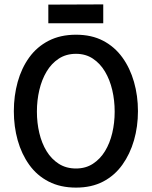

<svg xmlns="http://www.w3.org/2000/svg" viewBox="-20 -850 690 874"><path d="M326 4Q255 4 201.5 -23.5Q148 -51 113 -100Q78 -149 60.5 -211.5Q43 -274 43 -344Q43 -414 60.5 -477Q78 -540 113 -588.5Q148 -637 201.5 -664.5Q255 -692 326 -692Q397 -692 449.5 -664.5Q502 -637 537 -588.5Q572 -540 590 -477Q608 -414 608 -344Q608 -274 590 -211.5Q572 -149 537 -100Q502 -51 449.5 -23.5Q397 4 326 4ZM326 -83Q370 -83 403 -104.5Q436 -126 458 -162Q480 -198 491 -244.5Q502 -291 502 -342Q502 -393 491 -440Q480 -487 458 -524Q436 -561 403 -583Q370 -605 326 -605Q281 -605 247.5 -583Q214 -561 192 -524Q170 -487 159 -440Q148 -393 148 -342Q148 -291 159 -244.5Q170 -198 192 -162Q214 -126 247.5 -104.5Q281 -83 326 -83ZM200 -744V-829L450 -830V-744Z"/></svg>

Font: Kreon
Style: Regular
Weight: 400
Designer: Julia Petretta
Foundry: Julia Petretta and Eli Heuer
Version: Version 2.002